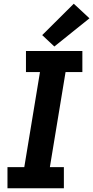

<svg xmlns="http://www.w3.org/2000/svg" viewBox="-20 -1008 499 1028"><path d="M20 0H322V-113H247L331 -622H421V-735H119V-622H194L110 -113H20ZM271 -759 459 -910 375 -988 206 -820Z"/></svg>

Font: Iosevka Sparkle Extrabold
Style: Italic
Weight: 800
Italic angle: -9°
Designer: Belleve Invis
Foundry: Belleve Invis
Version: Version 4.5.0; ttfautohint (v1.8.3)